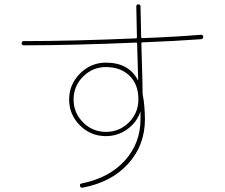

<svg xmlns="http://www.w3.org/2000/svg" viewBox="-20 -820 1040 888"><path d="M620.1 -360.4Q620.1 -429.7 579.1 -469.7Q538.1 -509.8 469.7 -509.8Q408.2 -509.8 364.3 -465.8Q320.3 -421.9 320.3 -359.9Q320.3 -297.9 364.3 -253.9Q408.2 -210 470.2 -210Q532.2 -210 576.2 -253.9Q620.1 -297.9 620.1 -360.4ZM89.8 -610.4Q80.1 -610.4 80.1 -620.1Q80.1 -629.9 89.8 -629.9Q314.5 -629.9 609.4 -642.6Q613.3 -642.6 613.3 -648.4Q610.4 -789.1 610.4 -790Q610.4 -799.8 620.1 -799.8Q629.9 -799.8 629.9 -790L632.8 -649.4Q632.8 -644.5 637.7 -643.6Q790 -649.4 909.2 -659.2Q919.9 -659.2 919.9 -650.4Q919.9 -639.6 910.2 -638.7Q790 -629.9 637.7 -624Q633.8 -624 633.8 -619.1Q633.8 -613.3 634.3 -601.1Q634.8 -588.9 634.8 -583Q638.7 -459 639.6 -389.6Q639.6 -382.8 640.6 -379.9Q649.4 -334 650.4 -269.5Q650.4 -148.4 573.2 -63Q496.1 22.5 362.3 47.9Q352.5 49.8 350.1 40Q347.7 30.3 358.4 28.3Q484.4 2.9 557.1 -77.1Q629.9 -157.2 629.9 -269.5V-301.8L628.9 -302.7V-301.8Q610.4 -251 566.4 -220.7Q522.5 -190.4 469.7 -190.4Q399.4 -190.4 349.6 -240.2Q299.8 -290 299.8 -359.9Q299.8 -429.7 350.1 -480Q400.4 -530.3 469.7 -530.3Q575.2 -530.3 617.2 -450.2Q617.2 -449.2 618.2 -449.2L619.1 -450.2Q617.2 -536.1 615.2 -582Q615.2 -587.9 614.7 -600.1Q614.3 -612.3 614.3 -618.2Q614.3 -623 609.4 -623Q314.5 -610.4 89.8 -610.4Z"/></svg>

Font: Rounded-L Mgen+ 2m thin
Style: Regular
Weight: 100
Designer: [Source Han Sans]
Ryoko NISHIZUKA  (kana & ideographs); Paul D. Hunt (Latin, Greek & Cyrillic); Wenlong ZHANG  (bopomofo
Version: Version 1.059.20150602